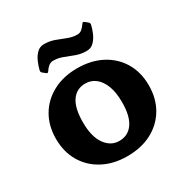

<svg xmlns="http://www.w3.org/2000/svg" viewBox="-164 -839 959 989"><g transform="rotate(-30 315.5 -344.5)"><path d="M314.7 12.7Q233 12.7 170.9 -20.3Q108.7 -53.2 74.1 -112Q39.5 -170.8 39.5 -248.5Q39.5 -326.1 74.1 -384.8Q108.7 -443.4 170.9 -476.4Q233 -509.4 314.7 -509.4Q397.7 -509.4 459.9 -476.7Q522.2 -444 557 -385.4Q591.8 -326.7 591.8 -248.5Q591.8 -170.8 557 -111.7Q522.2 -52.7 460.2 -20Q398.3 12.7 314.7 12.7ZM317.8 -76.2Q369.9 -76.2 399.4 -117.8Q429 -159.4 429 -242.8Q429 -300.7 413.9 -340Q398.9 -379.3 372.6 -399.9Q346.3 -420.5 312.1 -420.5Q260.4 -420.5 231.4 -379.1Q202.3 -337.7 202.3 -252.5Q202.3 -167.6 234.9 -121.9Q267.4 -76.2 317.8 -76.2ZM149.1 -580.2Q140.7 -586.2 143.1 -596.4Q148.6 -619.6 159.2 -643.9Q169.9 -668.3 187 -685.3Q204.2 -702.4 229.3 -702.4Q263 -702.4 292.1 -691.5Q321.2 -680.6 348.9 -669.7Q376.5 -658.8 404.4 -658.8Q420.4 -658.8 432.2 -669.2Q444 -679.7 454.6 -695.3Q459.8 -703.3 467.8 -697.3L484.8 -683.5Q491.9 -677.9 490.3 -667.9Q485.3 -645.7 474.5 -620.8Q463.6 -595.8 446.4 -578.8Q429.3 -561.7 403.6 -561.7Q370.5 -561.7 341.4 -572.4Q312.2 -583.1 284.6 -594Q257 -604.9 228.4 -604.9Q212.4 -604.9 200.2 -594.9Q187.9 -584.8 178.1 -569.2Q172.5 -561.4 165.3 -567Z"/></g></svg>

Font: Hahmlet
Style: Regular
Weight: 400
Designer: Minjoo Ham & Mark Frömberg
Foundry: hypertype
Version: Version 1.002